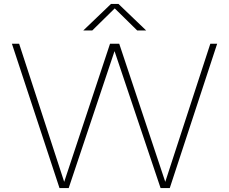

<svg xmlns="http://www.w3.org/2000/svg" viewBox="-20 -964 1175 984"><path d="M1058 -740H1093L850 0H803L567 -702L332 0H285L41 -740H78L309 -32L544 -740H591L827 -32ZM729 -808H683L568 -921L453 -808H407L549 -944H587Z"/></svg>

Font: Encode Sans Expanded Thin
Style: Regular
Weight: 250
Width: 7
Designer: Multiple Designers
Foundry: Impallari Type
Version: Version 2.000